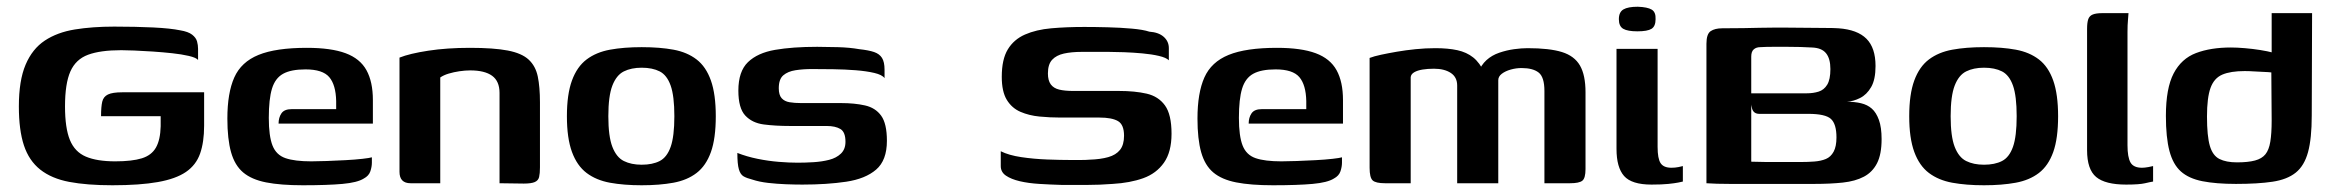

<svg xmlns="http://www.w3.org/2000/svg" viewBox="-20 -544 6922 570"><path d="M314 6Q238 6 185.5 -4Q133 -14 99.5 -40.5Q66 -67 51 -112.5Q36 -158 36 -228Q36 -305 56 -352Q76 -399 113 -423.5Q150 -448 202 -456.5Q254 -465 319 -465Q383 -465 434.5 -462.5Q486 -460 515 -454Q539 -450 550.5 -441Q562 -432 565 -421Q568 -410 568 -399V-366Q562 -373 540.5 -378Q519 -383 491 -386Q463 -389 433.5 -391Q404 -393 379 -394Q354 -395 340 -395Q278 -395 241.5 -381.5Q205 -368 189 -332Q173 -296 173 -228Q173 -164 187.5 -128.5Q202 -93 235 -79Q268 -65 322 -65Q372 -65 401 -74Q430 -83 443 -106Q456 -129 457 -169Q457 -180 457 -187.5Q457 -195 457 -199H280Q280 -227 283.5 -242Q287 -257 300.5 -263.5Q314 -270 343 -270H586V-171Q586 -122 574 -88Q562 -54 532 -33.5Q502 -13 448.5 -3.5Q395 6 314 6Z M879 6Q813 6 770 -2.5Q727 -11 702 -32Q677 -53 666 -92Q655 -131 655 -192Q655 -268 675.5 -314Q696 -360 747.5 -381Q799 -402 891 -402Q963 -402 1006 -386Q1049 -370 1068 -335.5Q1087 -301 1087 -247V-177H807Q807 -195 815.5 -207.5Q824 -220 846 -220H978V-244Q977 -292 957.5 -315Q938 -338 887 -338Q844 -338 820.5 -325Q797 -312 787.5 -281Q778 -250 778 -194Q778 -140 789 -112Q800 -84 827.5 -74.5Q855 -65 904 -65Q922 -65 949.5 -66Q977 -67 1005.5 -68.5Q1034 -70 1056 -72.5Q1078 -75 1084 -77V-61Q1084 -49 1079.5 -35.5Q1075 -22 1060 -14Q1041 -2 996.5 2Q952 6 879 6Z M1199 0Q1166 0 1166 -34V-373Q1196 -385 1251.5 -393.5Q1307 -402 1375 -402Q1446 -402 1487.5 -394Q1529 -386 1549.5 -367Q1570 -348 1576.5 -317Q1583 -286 1583 -240V-47Q1583 -29 1580.5 -18.5Q1578 -8 1567.5 -3.5Q1557 1 1535 1L1463 0V-268Q1463 -303 1441 -319Q1419 -335 1376 -335Q1361 -335 1344 -332.5Q1327 -330 1312 -325.5Q1297 -321 1287 -314V0Z M1885 6Q1832 6 1791 -1.5Q1750 -9 1721.5 -30.5Q1693 -52 1678 -93Q1663 -134 1663 -199Q1663 -264 1678 -305Q1693 -346 1721.5 -367.5Q1750 -389 1791 -396.5Q1832 -404 1885 -404Q1939 -404 1979.5 -396.5Q2020 -389 2048 -367.5Q2076 -346 2090.5 -305Q2105 -264 2105 -199Q2105 -133 2090.5 -92.5Q2076 -52 2048 -30.5Q2020 -9 1979 -1.5Q1938 6 1885 6ZM1885 -55Q1917 -55 1938.5 -66Q1960 -77 1971 -108Q1982 -139 1982 -199Q1982 -259 1971 -290Q1960 -321 1938.5 -332Q1917 -343 1885 -343Q1854 -343 1832 -332Q1810 -321 1798 -290Q1786 -259 1786 -199Q1786 -139 1798 -108Q1810 -77 1832 -66Q1854 -55 1885 -55Z M2362 4Q2340 4 2313.5 3Q2287 2 2260.5 -1Q2234 -4 2213 -11Q2197 -15 2187.5 -20.5Q2178 -26 2173.5 -41.5Q2169 -57 2169 -90Q2197 -79 2229 -72.5Q2261 -66 2292 -63.5Q2323 -61 2348 -61Q2370 -61 2395 -62.5Q2420 -64 2441.5 -69.5Q2463 -75 2476.5 -88Q2490 -101 2490 -123Q2490 -152 2475 -161Q2460 -170 2434 -170H2325Q2282 -170 2247.5 -174.5Q2213 -179 2192.5 -201Q2172 -223 2172 -275Q2172 -332 2200.5 -359.5Q2229 -387 2281 -396Q2333 -405 2406 -405Q2432 -405 2467.5 -404Q2503 -403 2531 -398Q2559 -395 2575 -389.5Q2591 -384 2598.5 -372Q2606 -360 2606 -337V-312Q2599 -322 2575.5 -327.5Q2552 -333 2520 -335.5Q2488 -338 2453.5 -338.5Q2419 -339 2390 -339Q2364 -339 2341.5 -335.5Q2319 -332 2305.5 -320.5Q2292 -309 2292 -282Q2292 -262 2300.5 -252.5Q2309 -243 2324 -240.5Q2339 -238 2358 -238H2477Q2517 -238 2548 -231Q2579 -224 2596 -200.5Q2613 -177 2613 -126Q2613 -68 2581 -40.5Q2549 -13 2492 -4.5Q2435 4 2362 4Z M2951 -95Q2975 -83 3012 -77.5Q3049 -72 3089 -70.5Q3129 -69 3160 -69Q3171 -69 3187.5 -69Q3204 -69 3215 -70Q3247 -71 3270 -77.5Q3293 -84 3305 -99Q3317 -114 3317 -141Q3317 -174 3299 -184.5Q3281 -195 3244 -195Q3232 -195 3216.5 -195Q3201 -195 3180 -195Q3159 -195 3128 -195Q3097 -195 3066 -198Q3035 -201 3009.5 -212Q2984 -223 2969 -247.5Q2954 -272 2954 -316Q2954 -368 2972 -397.5Q2990 -427 3023 -441.5Q3056 -456 3101 -460Q3146 -464 3199 -464Q3231 -464 3269 -463Q3307 -462 3340.5 -459Q3374 -456 3392 -450Q3420 -448 3435 -434.5Q3450 -421 3450 -401Q3450 -398 3450 -390Q3450 -382 3450 -374Q3450 -366 3450 -365Q3442 -373 3420.5 -378Q3399 -383 3371.5 -385.5Q3344 -388 3317 -389Q3290 -390 3271 -390H3192Q3161 -390 3138.5 -385Q3116 -380 3103.5 -366.5Q3091 -353 3091 -326Q3091 -305 3099.5 -293.5Q3108 -282 3124.5 -278Q3141 -274 3166 -274Q3219 -274 3253.5 -274Q3288 -274 3302 -274Q3349 -274 3384 -266Q3419 -258 3438.5 -231Q3458 -204 3458 -147Q3458 -93 3435.5 -61Q3413 -29 3374 -15Q3335 -1 3283 2Q3244 5 3208 5Q3172 5 3132 5Q3098 4 3065.5 2Q3033 0 3007.5 -6Q2982 -12 2966.5 -22.5Q2951 -33 2951 -51Z M3759 6Q3693 6 3650 -2.5Q3607 -11 3582 -32Q3557 -53 3546 -92Q3535 -131 3535 -192Q3535 -268 3555.5 -314Q3576 -360 3627.5 -381Q3679 -402 3771 -402Q3843 -402 3886 -386Q3929 -370 3948 -335.5Q3967 -301 3967 -247V-177H3687Q3687 -195 3695.5 -207.5Q3704 -220 3726 -220H3858V-244Q3857 -292 3837.5 -315Q3818 -338 3767 -338Q3724 -338 3700.5 -325Q3677 -312 3667.5 -281Q3658 -250 3658 -194Q3658 -140 3669 -112Q3680 -84 3707.5 -74.5Q3735 -65 3784 -65Q3802 -65 3829.5 -66Q3857 -67 3885.5 -68.5Q3914 -70 3936 -72.5Q3958 -75 3964 -77V-61Q3964 -49 3959.5 -35.5Q3955 -22 3940 -14Q3921 -2 3876.5 2Q3832 6 3759 6Z M4092 0Q4064 0 4055 -8.5Q4046 -17 4046 -46V-372Q4059 -377 4080 -381.5Q4101 -386 4127 -390.5Q4153 -395 4182.5 -398Q4212 -401 4241 -401Q4279 -401 4306.5 -395Q4334 -389 4353.5 -373.5Q4373 -358 4387 -328H4368Q4377 -351 4393 -365.5Q4409 -380 4431 -387.5Q4453 -395 4475 -398Q4497 -401 4515 -401Q4580 -401 4617 -389.5Q4654 -378 4670.5 -349.5Q4687 -321 4687 -270V-42Q4687 -15 4677.5 -7.5Q4668 0 4641 0H4565Q4565 -69 4565 -137Q4565 -205 4565 -274Q4565 -315 4548 -328.5Q4531 -342 4497 -342Q4481 -342 4465 -337.5Q4449 -333 4438.5 -325Q4428 -317 4428 -306V0H4306V-290Q4306 -315 4287 -327.5Q4268 -340 4237 -340Q4218 -340 4203 -337.5Q4188 -335 4178.5 -329.5Q4169 -324 4168 -315V0Z M4883 4Q4824 4 4801.5 -21.5Q4779 -47 4779 -102V-399H4901V-108Q4901 -73 4910 -59.5Q4919 -46 4942 -46Q4953 -46 4963 -48Q4973 -50 4976 -51V-5Q4972 -4 4962 -2Q4952 0 4933 2Q4914 4 4883 4ZM4841 -451Q4812 -451 4799 -458.5Q4786 -466 4786 -487Q4786 -508 4799.5 -516Q4813 -524 4842 -524Q4871 -523 4883.5 -515.5Q4896 -508 4895 -487Q4895 -466 4883 -458.5Q4871 -451 4841 -451Z M5366 2Q5281 2 5219 2Q5157 2 5115.5 2Q5074 2 5046 0V-414Q5046 -443 5058.5 -451.5Q5071 -460 5093 -460Q5129 -460 5156 -460.5Q5183 -461 5204 -461.5Q5225 -462 5244 -462Q5263 -462 5285 -462Q5311 -462 5341.5 -461.5Q5372 -461 5398.5 -461Q5425 -461 5438 -460Q5494 -456 5521 -429Q5548 -402 5548 -348Q5548 -308 5535 -285.5Q5522 -263 5502 -253Q5482 -243 5463 -242Q5486 -242 5505 -237.5Q5524 -233 5537 -221.5Q5550 -210 5558 -188Q5566 -166 5566 -131Q5566 -86 5552.5 -59.5Q5539 -33 5513.5 -19.5Q5488 -6 5451 -2Q5414 2 5366 2ZM5325 -63Q5347 -63 5366.5 -64.5Q5386 -66 5400.5 -72Q5415 -78 5423.5 -93.5Q5432 -109 5432 -136Q5432 -176 5415.5 -191Q5399 -206 5348 -206H5203Q5186 -206 5181.5 -221.5Q5177 -237 5177 -267H5344Q5363 -267 5379 -272Q5395 -277 5404.5 -292.5Q5414 -308 5414 -339Q5414 -370 5401 -386Q5388 -402 5359 -403Q5344 -404 5325 -404.5Q5306 -405 5287 -405Q5264 -405 5243 -405Q5222 -405 5206 -404Q5194 -404 5186.5 -397.5Q5179 -391 5179 -376V-64Q5192 -64 5202 -63.5Q5212 -63 5225.5 -63Q5239 -63 5262 -63Q5285 -63 5325 -63Z M5870 6Q5817 6 5776 -1.5Q5735 -9 5706.5 -30.5Q5678 -52 5663 -93Q5648 -134 5648 -199Q5648 -264 5663 -305Q5678 -346 5706.5 -367.5Q5735 -389 5776 -396.5Q5817 -404 5870 -404Q5924 -404 5964.5 -396.5Q6005 -389 6033 -367.5Q6061 -346 6075.5 -305Q6090 -264 6090 -199Q6090 -133 6075.5 -92.5Q6061 -52 6033 -30.5Q6005 -9 5964 -1.5Q5923 6 5870 6ZM5870 -55Q5902 -55 5923.5 -66Q5945 -77 5956 -108Q5967 -139 5967 -199Q5967 -259 5956 -290Q5945 -321 5923.5 -332Q5902 -343 5870 -343Q5839 -343 5817 -332Q5795 -321 5783 -290Q5771 -259 5771 -199Q5771 -139 5783 -108Q5795 -77 5817 -66Q5839 -55 5870 -55Z M6292 4Q6230 4 6203 -18.5Q6176 -41 6176 -98V-458Q6176 -477 6179.5 -487Q6183 -497 6193 -501Q6203 -505 6222 -505H6299Q6299 -502 6297.5 -486Q6296 -470 6296 -449V-113Q6296 -77 6305 -61.5Q6314 -46 6339 -46Q6347 -46 6358 -48Q6369 -50 6372 -51V-5Q6365 -4 6348 0Q6331 4 6292 4Z M6410 -200Q6410 -282 6433 -326Q6456 -370 6499.5 -386.5Q6543 -403 6603 -403Q6621 -403 6644.5 -401Q6668 -399 6690 -395.5Q6712 -392 6729 -387.5Q6746 -383 6754 -378L6724 -365V-505H6844L6843 -201Q6843 -133 6832 -92.5Q6821 -52 6795.5 -31.5Q6770 -11 6726.5 -4.5Q6683 2 6618 2Q6559 2 6518.5 -6Q6478 -14 6454.5 -35Q6431 -56 6420.5 -96Q6410 -136 6410 -200ZM6621 -62Q6654 -62 6674.5 -67.5Q6695 -73 6705.5 -86Q6716 -99 6720 -123.5Q6724 -148 6724 -186L6723 -329Q6715 -330 6701 -330.5Q6687 -331 6672 -332Q6657 -333 6644 -333Q6602 -333 6577.5 -322.5Q6553 -312 6542.5 -283Q6532 -254 6532 -198Q6532 -140 6540.5 -111Q6549 -82 6569 -72Q6589 -62 6621 -62Z"/></svg>

Font: Genos SemiBold
Style: Regular
Weight: 600
Designer: Robert E. Leuschke
Foundry: Robert E. Leuschke
Version: Version 1.010